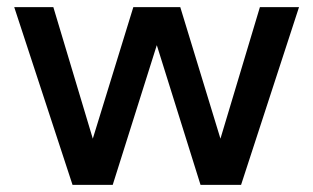

<svg xmlns="http://www.w3.org/2000/svg" viewBox="-20 -520 881 540"><path d="M711 -500 600 -130 487 -500H355L241 -130L130 -500H20L184 0H297L421 -393L544 0H658L821 -500Z"/></svg>

Font: Perun Medium
Style: Regular
Weight: 500
Foundry: Copyright (c) Stefan Peev, Context Ltd, 2016
Version: Version 1.089